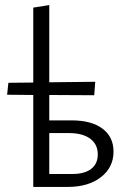

<svg xmlns="http://www.w3.org/2000/svg" viewBox="-20 -736 500 756"><path d="M427 -139Q427 -77 377.5 -38.5Q328 0 247 0H111V-362L8 -363L13 -410L111 -411V-706L174 -716V-412L355 -414L351 -361L174 -362V-262H263Q340 -262 383.5 -229.5Q427 -197 427 -139ZM365 -128Q365 -168 335 -190Q305 -212 252 -212H174V-51H266Q313 -51 339 -71Q365 -91 365 -128Z"/></svg>

Font: Ysabeau
Style: Regular
Weight: 400
Designer: Christian Thalmann (Catharsis Fonts)
Version: Version 0.003